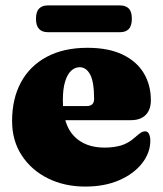

<svg xmlns="http://www.w3.org/2000/svg" viewBox="-20 -673 600 707"><path d="M535.5 -304Q535.5 -269 516.5 -249.8Q497.5 -230.5 462 -230.5H165.5V-282.5H299Q326.5 -282.5 326.5 -308.5Q326.5 -371.5 312 -398.5Q297.5 -425.5 273.5 -425.5Q256 -425.5 242 -412.5Q228 -399.5 219.8 -372.8Q211.5 -346 211.5 -305Q211.5 -214 252.5 -171.8Q293.5 -129.5 364.5 -129.5Q397.5 -129.5 424.5 -137Q451.5 -144.5 477.5 -167.5Q492 -180.5 499.5 -185Q507 -189.5 514 -189.5Q524 -189.5 528.8 -179.5Q533.5 -169.5 533.5 -155Q533.5 -110.5 503.2 -71.8Q473 -33 419.2 -9.5Q365.5 14 294 14Q217.5 14 156.5 -16.2Q95.5 -46.5 60 -100.8Q24.5 -155 24.5 -227.5Q24.5 -309 57 -369.5Q89.5 -430 151.8 -463.5Q214 -497 302 -497Q379.5 -497 431.5 -472Q483.5 -447 509.5 -403.5Q535.5 -360 535.5 -304ZM112.5 -603.5Q112.5 -629.5 123.8 -641.2Q135 -653 155.5 -653H422.5Q443 -653 454.2 -641.5Q465.5 -630 465.5 -604Q465.5 -578 454.2 -566.2Q443 -554.5 422.5 -554.5H155.5Q135 -554.5 123.8 -566.5Q112.5 -578.5 112.5 -603.5Z"/></svg>

Font: Fraunces
Style: Regular
Weight: 900
Version: Version 1.000;[b76b70a41]